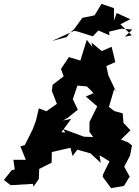

<svg xmlns="http://www.w3.org/2000/svg" viewBox="-23 -946 715 989"><path d="M490 -146 541 -115 508 -48 506 -35 549 23 615 12 646 -38H644L617 -87L647 -145L657 -197L636 -213L600 -227L649 -275L613 -313L609 -362L566 -374L538 -395L565 -487L575 -474L535 -558L525 -606L571 -626L552 -705L501 -683L448 -727L453 -704L424 -741L391 -634L332 -652L291 -591L305 -553L248 -509L244 -478L270 -411L216 -373L177 -388L162 -324L145 -279L105 -199L82 -192L110 -123H46L53 -73L37 -69L-3 -19L32 8L147 1L149 16L177 -24L179 -76L243 -108L244 -163L340 -185L351 -142L375 -175L443 -156L496 -107ZM293 -265 344 -334 301 -325 327 -340 378 -381 352 -435 376 -505 424 -501 448 -478 458 -466 419 -449 478 -398 438 -318V-275L437 -268L457 -240L409 -242L301 -282L314 -264ZM656 -764 597 -821 648 -847 578 -879 564 -840V-904L500 -926L464 -867L401 -854L359 -796L336 -775L320 -755L245 -735L359 -787L376 -784L455 -759L484 -789L541 -764L539 -783L602 -798L659 -794L620 -757Z"/></svg>

Font: Asimov Aggro
Style: It
Weight: 500
Designer: Google
Version: Version 2.000980; 2014